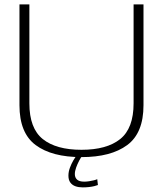

<svg xmlns="http://www.w3.org/2000/svg" viewBox="-20 -694 746 853"><path d="M342 4Q473 4 545.2 -49.5Q617.5 -103 617.5 -226.5V-674.5H573.5V-235Q573.5 -124 514 -76.2Q454.5 -28.5 342 -28.5Q229.5 -28.5 170 -76.2Q110.5 -124 110.5 -235V-674.5H66.5V-226.5Q66.5 -103 138.5 -49.5Q210.5 4 342 4ZM347.5 138.5Q361.5 138.5 375.2 137Q389 135.5 399.5 132.8Q410 130 415 128L412 102Q407 104.5 397.2 107Q387.5 109.5 376 111.2Q364.5 113 354 113Q332.5 113 322.5 104Q312.5 95 312.5 79.5Q312.5 66.5 318.2 50.5Q324 34.5 331.5 20.2Q339 6 343 0H317.5Q313 6 305 20Q297 34 290.5 51.5Q284 69 284 86.5Q284 105.5 292.5 117Q301 128.5 315.2 133.5Q329.5 138.5 347.5 138.5Z"/></svg>

Font: Anybody SemiExpanded ExtraLight
Style: Regular
Weight: 250
Width: 6
Version: Version 1.113;gftools[0.9.25]